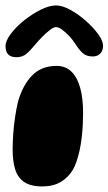

<svg xmlns="http://www.w3.org/2000/svg" viewBox="-21 -665 400 708"><path d="M135.1 22.5Q91.4 22.5 67.6 5.8Q43.8 -10.9 34.7 -41.4Q25.6 -71.9 25.6 -113.1Q25.6 -127.4 26.2 -142.3Q26.9 -157.2 27.9 -172.4Q28.9 -187.6 30.6 -202.8Q32.4 -218 34.6 -233.1Q36.8 -248.2 39.6 -263.1Q42.4 -277.9 45.9 -291.6Q63.4 -352.2 97.8 -387.1Q132.1 -422 187.5 -422Q221.5 -422 243.2 -400.1Q264.9 -378.2 275.1 -339.6Q285.4 -301 285.4 -250Q285.4 -228.9 284.4 -208.2Q283.4 -187.5 281.4 -168.2Q279.4 -148.9 276.4 -130.7Q273.4 -112.5 269.1 -96.3Q264.9 -80.1 259.8 -65.8Q254.8 -51.4 248.2 -39.6Q230.9 -10.6 203 5.9Q175.1 22.5 135.1 22.5ZM39.5 -454Q-0.6 -454 -0.6 -494.6Q-0.6 -514.4 18.6 -539.9Q37.8 -565.5 67.4 -589.4Q97.1 -613.2 129 -629.1Q160.9 -645 185.8 -645Q208.4 -645 238 -628.9Q267.6 -612.8 295.2 -588.4Q322.8 -564.1 340.9 -539.2Q359 -514.4 359 -496.5Q359 -477.9 348.6 -467.3Q338.2 -456.8 320.8 -456.8Q297.6 -456.8 283.9 -469.3Q270.1 -481.9 256.4 -503.8Q247.6 -517.6 234.4 -531.9Q221.1 -546.1 207.9 -555.6Q194.6 -565.1 185.4 -565.1Q177 -565.1 162.9 -554.3Q148.8 -543.5 133.8 -528.2Q118.9 -512.9 107.2 -498.8Q90.5 -478.4 76 -466.2Q61.5 -454 39.5 -454Z"/></svg>

Font: Gluten Thin
Style: Regular
Weight: 100
Designer: Tyler Finck
Foundry: Etcetera Type Company
Version: Version 1.300